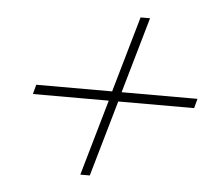

<svg xmlns="http://www.w3.org/2000/svg" viewBox="-43 -592 705 605"><g transform="rotate(5 310.0 -289.0)"><path d="M579 -304 571 -274H331L262 -34H232L301 -274H61L69 -304H309L378 -544H408L339 -304Z"/></g></svg>

Font: Nyght Serif Light Italic
Style: Regular
Weight: 300
Italic angle: -16°
Designer: Maksym Kobuzan
Version: Version 0.410